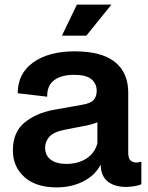

<svg xmlns="http://www.w3.org/2000/svg" viewBox="-20 -804 644 834"><path d="M226 10Q137 10 86.5 -34.5Q36 -79 36 -151Q36 -230 86.5 -271.5Q137 -313 214 -327L337 -349Q374 -355 387 -370Q400 -385 400 -409Q400 -441 377 -460Q354 -479 302 -479Q246 -479 215 -455.5Q184 -432 185 -384L57 -399Q57 -485 124.5 -533Q192 -581 304 -581Q422 -581 479.5 -534.5Q537 -488 537 -402V-142Q537 -115 547.5 -106.5Q558 -98 572 -98Q584 -98 588 -101H594V-4Q582 2 562 5Q542 8 528 8Q481 8 452 -12.5Q423 -33 418 -75L417 -89Q394 -43 342.5 -16.5Q291 10 226 10ZM267 -92Q319 -92 355.5 -115.5Q392 -139 403 -182V-273Q392 -268 375.5 -263.5Q359 -259 336 -255L259 -240Q211 -230 193.5 -209Q176 -188 176 -163Q176 -128 201 -110Q226 -92 267 -92ZM249 -649 314 -784H464L355 -649Z"/></svg>

Font: BDO Grotesk DemiBold
Style: Regular
Weight: 600
Designer: Deni Anggara
Foundry: Lokal Container
Version: Version 2.000